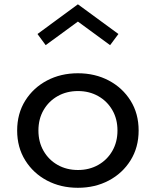

<svg xmlns="http://www.w3.org/2000/svg" viewBox="-20 -876 740 912"><path d="M350 16Q268.5 16 203.2 -18.5Q138 -53 99.8 -114.5Q61.5 -176 61.5 -256Q61.5 -336.5 99.8 -397.8Q138 -459 203.2 -493.5Q268.5 -528 350 -528Q431.5 -528 496.8 -493.5Q562 -459 600.2 -397.8Q638.5 -336.5 638.5 -256Q638.5 -176 600.2 -114.5Q562 -53 496.8 -18.5Q431.5 16 350 16ZM350.5 -68.5Q404 -68.5 446.5 -92.5Q489 -116.5 513.5 -159Q538 -201.5 538 -256Q538 -311 513.5 -353.2Q489 -395.5 446.5 -419.5Q404 -443.5 350.5 -443.5Q296.5 -443.5 254 -419.5Q211.5 -395.5 187 -353.2Q162.5 -311 162.5 -256Q162.5 -201.5 187 -159Q211.5 -116.5 254 -92.5Q296.5 -68.5 350.5 -68.5ZM197 -661.5 158 -714.5 350 -855.5 542.5 -714.5 503 -661.5 350 -773.5Z"/></svg>

Font: Spartan Thin Medium
Style: Regular
Weight: 500
Version: Version 1.004